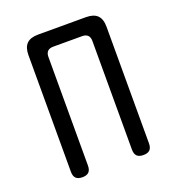

<svg xmlns="http://www.w3.org/2000/svg" viewBox="-134 -836 868 952"><g transform="rotate(-20 300.0 -360.0)"><path d="M139 10Q116 10 105 -1Q94 -12 94 -35V-650Q94 -691 113.5 -710.5Q133 -730 174 -730H426Q467 -730 486.5 -710.5Q506 -691 506 -650V-35Q506 -12 495 -1Q484 10 461 10Q438 10 427 -1Q416 -12 416 -35V-608Q416 -628 406 -638Q396 -648 376 -648H224Q204 -648 194 -638Q184 -628 184 -608V-35Q184 -12 173 -1Q162 10 139 10Z"/></g></svg>

Font: Maple Mono NF CN
Style: Regular
Weight: 400
Monospace: yes
Designer: subframe7536
Version: Version 7.000